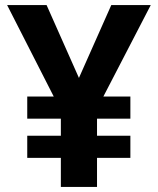

<svg xmlns="http://www.w3.org/2000/svg" viewBox="-20 -734 621 754"><path d="M290 -428 417 -714H572L386 -355H492V-268H361V-201H492V-114H361V0H219V-114H87V-201H219V-268H87V-355H191L8 -714H163Z"/></svg>

Font: Noto Sans Georgian Bold
Style: Regular
Weight: 700
Designer: Monotype Design Team, Akaki Razmadze
Foundry: Google LLC
Version: Version 2.005; ttfautohint (v1.8.4.7-5d5b)